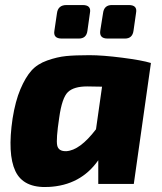

<svg xmlns="http://www.w3.org/2000/svg" viewBox="-20 -730 643 762"><path d="M293 -577H225Q190 -577 196 -609L206 -677Q210 -710 244 -710H308Q343 -710 337 -679L327 -608Q323 -577 293 -577ZM476 -577H407Q373 -577 378 -609L389 -678Q393 -710 424 -710H491Q526 -710 520 -679L510 -609Q506 -577 476 -577ZM511 0H370V-94Q300 6 172 12Q73 17 41 -51Q9 -119 30 -260Q41 -329 61 -376Q81 -423 104.5 -449.5Q128 -476 167.5 -490Q207 -504 242.5 -507.5Q278 -511 335 -511Q387 -511 465 -501Q543 -491 579 -480ZM385 -386 326 -387Q273 -387 249.5 -364.5Q226 -342 215 -263Q202 -177 207 -153Q212 -129 243 -130Q297 -133 361 -217Z"/></svg>

Font: Exo 2.0 Extra Bold
Style: Italic
Weight: 800
Italic angle: -8°
Designer: Natanael Gama
Version: Version 1.001;PS 001.001;hotconv 1.0.70;makeotf.lib2.5.58329